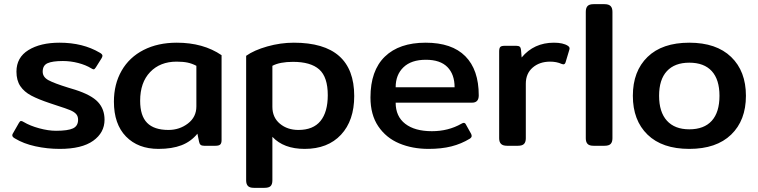

<svg xmlns="http://www.w3.org/2000/svg" viewBox="-20 -700 3641 922"><path d="M52 -35Q39 -42 39 -50Q39 -56 43 -61L71 -110Q76 -119 81 -119Q86 -119 94 -114Q124 -96 168 -84Q212 -72 249 -72Q306 -72 330.5 -83.5Q355 -95 355 -125Q355 -142 345.5 -152.5Q336 -163 317 -171Q298 -179 254 -193Q254 -193 221 -204Q164 -223 130 -241Q96 -259 77.5 -286.5Q59 -314 59 -356Q59 -424 116.5 -459.5Q174 -495 266 -495Q378 -495 459 -447Q472 -440 472 -432Q472 -427 467 -419L440 -376Q434 -367 430 -367Q426 -367 418 -372Q392 -388 355.5 -397.5Q319 -407 282 -407Q232 -407 208.5 -396.5Q185 -386 185 -356Q185 -330 212.5 -315Q240 -300 308 -279L341 -269Q419 -244 450.5 -210Q482 -176 482 -125Q482 -63 427.5 -24Q373 15 267 15Q207 15 150 2.5Q93 -10 52 -35Z M527 -212Q527 -296 564 -360.5Q601 -425 669.5 -460Q738 -495 829 -495Q956 -495 1044 -435V-27Q1044 -12 1037.5 -6Q1031 0 1015 0H960Q949 0 943.5 -4.5Q938 -9 936 -19L928 -58Q897 -20 851.5 -2.5Q806 15 741 15Q643 15 585 -44.5Q527 -104 527 -212ZM923 -189V-384Q902 -395 880.5 -399.5Q859 -404 828 -404Q749 -404 701 -354Q653 -304 653 -216Q653 -144 686.5 -110Q720 -76 789 -76Q842 -76 882.5 -107Q923 -138 923 -189Z M1162 166V-432Q1200 -459 1263.5 -477Q1327 -495 1391 -495Q1681 -495 1681 -239Q1681 -121 1617.5 -53Q1554 15 1443 15Q1342 15 1288 -43V166Q1288 185 1279.5 193.5Q1271 202 1250 202H1199Q1179 202 1170.5 193Q1162 184 1162 166ZM1554 -243Q1554 -330 1513 -366.5Q1472 -403 1387 -403Q1324 -403 1288 -384V-187Q1288 -136 1324 -106Q1360 -76 1413 -76Q1484 -76 1519 -119Q1554 -162 1554 -243Z M1759 -232Q1759 -361 1828 -428Q1897 -495 2024 -495Q2150 -495 2214.5 -430Q2279 -365 2279 -242Q2279 -207 2247 -207H1880Q1880 -141 1926 -105.5Q1972 -70 2054 -70Q2133 -70 2196 -106Q2203 -110 2207 -110Q2214 -110 2218 -101L2242 -58Q2245 -52 2245 -47Q2245 -40 2236 -34Q2195 -9 2147.5 3Q2100 15 2038 15Q1960 15 1897 -11.5Q1834 -38 1796.5 -93.5Q1759 -149 1759 -232ZM2163 -281Q2163 -343 2128.5 -378Q2094 -413 2025 -413Q1955 -413 1917.5 -377Q1880 -341 1880 -281Z M2377 -36V-453Q2377 -468 2382 -474Q2387 -480 2403 -480H2460Q2471 -480 2476 -475.5Q2481 -471 2482 -460L2485 -424Q2544 -495 2640 -495Q2684 -495 2707 -480Q2713 -476 2714.5 -471.5Q2716 -467 2714 -461L2696 -401Q2693 -391 2685 -391L2677 -393Q2653 -404 2622 -404Q2571 -404 2538 -375.5Q2505 -347 2505 -298V-36Q2505 -18 2496.5 -9Q2488 0 2467 0H2415Q2395 0 2386 -9Q2377 -18 2377 -36Z M2793 -36V-643Q2793 -662 2801.5 -671Q2810 -680 2830 -680H2883Q2903 -680 2912 -671Q2921 -662 2921 -643V-36Q2921 -18 2912.5 -9Q2904 0 2883 0H2830Q2810 0 2801.5 -9Q2793 -18 2793 -36Z M3019 -240Q3019 -358 3089.5 -426.5Q3160 -495 3290 -495Q3420 -495 3491 -426.5Q3562 -358 3562 -240Q3562 -122 3491 -53.5Q3420 15 3290 15Q3160 15 3089.5 -53.5Q3019 -122 3019 -240ZM3435 -240Q3435 -318 3398 -358.5Q3361 -399 3290 -399Q3220 -399 3182.5 -358.5Q3145 -318 3145 -240Q3145 -162 3182.5 -120.5Q3220 -79 3290 -79Q3361 -79 3398 -120Q3435 -161 3435 -240Z"/></svg>

Font: Mitr
Style: Regular
Weight: 400
Designer: Thanarat Vachiruckul
Foundry: Cadson Demak
Version: Version 1.003